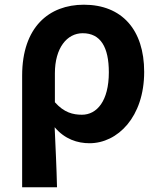

<svg xmlns="http://www.w3.org/2000/svg" viewBox="-20 -594 679 815"><path d="M74 201H222C220 114 216 37 212 -54C255 -3 309 14 360 14C479 14 592 -97 592 -289C592 -468 497 -574 336 -574C188 -574 74 -479 74 -273ZM328 -107C290 -107 252 -116 213 -160V-283C213 -390 264 -453 331 -453C407 -453 442 -394 442 -287C442 -165 391 -107 328 -107Z"/></svg>

Font: Noto Sans JP
Style: Bold
Weight: 700
Designer: Ryoko NISHIZUKA  (kana, bopomofo & ideographs); Paul D. Hunt (Latin, Greek & Cyrillic); Sandoll Communications , Soo-you
Foundry: Adobe
Version: Version 2.002;hotconv 1.0.116;makeotfexe 2.5.65601